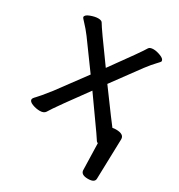

<svg xmlns="http://www.w3.org/2000/svg" viewBox="-160 -596 820 881"><g transform="rotate(30 249.5 -156.0)"><path d="M434.1 176.8Q398.9 176.8 396 154.8L392.1 12.2Q384.8 9.8 380.9 2L362.8 -24.9L250 -184.1Q144 -39.1 134 -22.9Q124 -6.8 116 5.1Q107.9 17.1 86.9 17.1Q66.9 17.1 47.4 9.5Q27.8 2 27.8 -9.8Q27.8 -16.1 40.5 -28.6Q53.2 -41 95.2 -94.2L206.1 -244.1L101.1 -388.2Q80.1 -416 62.5 -434.1Q44.9 -452.1 44.9 -456.1Q44.9 -467.8 67.9 -476.3Q90.8 -484.9 107.9 -484.9Q127 -484.9 131.8 -474.1Q141.1 -456.1 251 -305.2Q360.8 -456.1 374 -480Q379.9 -488.8 398.9 -488.8Q415 -488.8 436.5 -480.5Q458 -472.2 458 -460Q458 -456.1 442.4 -440.4Q426.8 -424.8 401.9 -392.1L293.9 -245.1Q409.2 -87.9 415 -82Q421.9 -84 433.1 -84Q476.1 -84 476.1 -57.1L470.2 154.8Q470.2 176.8 434.1 176.8Z"/></g></svg>

Font: LXGW WenKai Screen
Style: Regular
Weight: 400
Designer: LXGW / Fontworks Inc.
Foundry: LXGW / Fontworks Inc.
Version: Version 1.510;January 18,2025